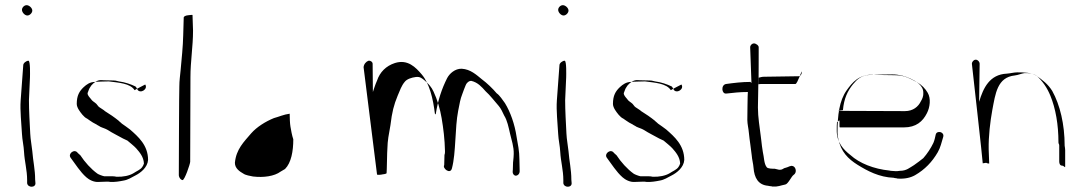

<svg xmlns="http://www.w3.org/2000/svg" viewBox="-20 -708 4221 743"><path d="M70 -456 60 -320C57 -279 63 -231 65 -190C66 -167 72 -143 73 -120C75 -83 85 -50 85 -11V1C88 20 120 19 117 -1L116 -13C116 -52 108 -84 105 -123C103 -144 98 -168 97 -191C95 -231 92 -280 92 -320L96 -409C96 -417 98 -473 90 -473C82 -473 70 -464 70 -456ZM65 -670C65 -660 76 -648 86 -648C95 -648 105 -658 105 -667C105 -677 93 -688 83 -688C74 -688 65 -679 65 -670Z M542 -381C542 -381 501 -360 501 -359C484 -386 438 -388 401 -393C401 -393 347 -392 348 -391C328 -391 315 -381 304 -371C287 -355 277 -338 277 -306C277 -299 280 -291 285 -283C292 -272 305 -254 317 -249C318 -249 326 -242 327 -242C335 -236 344 -231 354 -226C354 -225 367 -219 367 -218C377 -213 387 -211 397 -205C417 -192 435 -184 456 -172C457 -172 472 -164 473 -164C481 -157 499 -143 507 -134C520 -119 536 -101 537 -75C535 -69 533 -65 530 -61C523 -51 507 -45 497 -38C481 -28 456 -23 431 -24C427 -25 421 -26 413 -26H383C377 -27 361 -33 357 -36C332 -54 308 -81 291 -107C290 -107 282 -116 281 -116C269 -134 242 -114 253 -98C272 -73 290 -43 314 -22C324 -13 343 -2 363 -4L392 -5C399 -5 403 -5 407 -4C424 -3 442 -6 457 -9C476 -12 488 -21 504 -29C524 -39 551 -60 553 -89C553 -146 515 -179 483 -207C476 -213 459 -224 451 -230C452 -230 438 -241 439 -241C423 -254 404 -267 386 -278C386 -280 360 -295 361 -296C358 -299 356 -303 353 -306C346 -313 337 -316 331 -326C326 -332 318 -340 319 -348C322 -354 324 -364 328 -369C328 -369 335 -380 335 -379C343 -388 356 -399 373 -398C373 -397 427 -397 427 -396C431 -395 435 -394 440 -393C464 -390 486 -382 503 -374C507 -373 510 -364 512 -361C523 -344 554 -363 542 -381Z M686 -11C694 -9 716 -74 716 -82L717 -410C717 -470 727 -529 727 -589L725 -650C724 -651 719 -650 708 -649C697 -648 692 -644 691 -641L689 -572C688 -527 683 -482 679 -437C677 -415 674 -396 674 -374C673 -371 672 -37 672 -34C671 -23 678 -13 686 -11Z M1101 -268C1101 -252 1102 -229 1104 -218C1106 -206 1110 -183 1115 -169C1115 -123 1107 -78 1083 -54L1066 -44C1042 -26 1000 -20 959 -25C949 -27 930 -30 922 -36C908 -44 889 -56 889 -78C894 -131 924 -159 952 -192C974 -217 1008 -238 1040 -251C1059 -256 1078 -265 1101 -268Z M1387 -448C1387 -447 1439 -33 1439 -33C1439 -30 1457 -32 1459 -33C1461 -33 1476 -35 1476 -38C1477 -41 1478 -128 1479 -131C1480 -168 1484 -183 1491 -224C1497 -274 1504 -302 1519 -338C1527 -357 1534 -377 1546 -391C1554 -402 1573 -408 1589 -410C1606 -412 1613 -405 1624 -396C1638 -384 1650 -371 1658 -353C1672 -323 1683 -287 1689 -251C1696 -210 1701 -169 1702 -123C1702 -117 1702 -113 1700 -108L1699 -69C1691 -57 1723 -31 1729 -57C1745 -117 1740 -213 1753 -279C1759 -309 1761 -324 1769 -344C1773 -354 1778 -370 1782 -378C1784 -385 1794 -396 1804 -395C1829 -389 1844 -372 1859 -355C1876 -340 1895 -315 1910 -298C1918 -289 1926 -272 1931 -261C1943 -242 1948 -216 1954 -190C1959 -168 1969 -140 1968 -112C1968 -104 1967 -95 1966 -85C1965 -86 1965 -45 1964 -45C1963 -36 1968 -29 1976 -28C1985 -29 1991 -36 1991 -46C1991 -47 1990 -90 1990 -91C1990 -123 1984 -151 1979 -179C1972 -227 1955 -275 1934 -309C1925 -321 1914 -339 1902 -347C1887 -365 1864 -387 1845 -401C1824 -418 1801 -440 1767 -442C1741 -443 1719 -423 1710 -405C1690 -365 1675 -322 1666 -265L1663 -268C1656 -326 1642 -385 1612 -420C1589 -447 1558 -480 1508 -464C1474 -453 1450 -429 1439 -396C1438 -394 1429 -372 1429 -370C1428 -366 1425 -357 1423 -352L1422 -461C1422 -468 1415 -474 1406 -473C1397 -470 1388 -460 1387 -448Z M2145 -456 2135 -320C2132 -279 2138 -231 2140 -190C2141 -167 2147 -143 2148 -120C2150 -83 2160 -50 2160 -11V1C2163 20 2195 19 2192 -1L2191 -13C2191 -52 2183 -84 2180 -123C2178 -144 2173 -168 2172 -191C2170 -231 2167 -280 2167 -320L2171 -409C2171 -417 2173 -473 2165 -473C2157 -473 2145 -464 2145 -456ZM2140 -670C2140 -660 2151 -648 2161 -648C2170 -648 2180 -658 2180 -667C2180 -677 2168 -688 2158 -688C2149 -688 2140 -679 2140 -670Z M2617 -381C2617 -381 2576 -360 2576 -359C2559 -386 2513 -388 2476 -393C2476 -393 2422 -392 2423 -391C2403 -391 2390 -381 2379 -371C2362 -355 2352 -338 2352 -306C2352 -299 2355 -291 2360 -283C2367 -272 2380 -254 2392 -249C2393 -249 2401 -242 2402 -242C2410 -236 2419 -231 2429 -226C2429 -225 2442 -219 2442 -218C2452 -213 2462 -211 2472 -205C2492 -192 2510 -184 2531 -172C2532 -172 2547 -164 2548 -164C2556 -157 2574 -143 2582 -134C2595 -119 2611 -101 2612 -75C2610 -69 2608 -65 2605 -61C2598 -51 2582 -45 2572 -38C2556 -28 2531 -23 2506 -24C2502 -25 2496 -26 2488 -26H2458C2452 -27 2436 -33 2432 -36C2407 -54 2383 -81 2366 -107C2365 -107 2357 -116 2356 -116C2344 -134 2317 -114 2328 -98C2347 -73 2365 -43 2389 -22C2399 -13 2418 -2 2438 -4L2467 -5C2474 -5 2478 -5 2482 -4C2499 -3 2517 -6 2532 -9C2551 -12 2563 -21 2579 -29C2599 -39 2626 -60 2628 -89C2628 -146 2590 -179 2558 -207C2551 -213 2534 -224 2526 -230C2527 -230 2513 -241 2514 -241C2498 -254 2479 -267 2461 -278C2461 -280 2435 -295 2436 -296C2433 -299 2431 -303 2428 -306C2421 -313 2412 -316 2406 -326C2401 -332 2393 -340 2394 -348C2397 -354 2399 -364 2403 -369C2403 -369 2410 -380 2410 -379C2418 -388 2431 -399 2448 -398C2448 -397 2502 -397 2502 -396C2506 -395 2510 -394 2515 -393C2539 -390 2561 -382 2578 -374C2582 -373 2585 -364 2587 -361C2598 -344 2629 -363 2617 -381Z M3083 -430C3083 -439 3066 -383 3058 -383H2932C2926 -383 2921 -383 2915 -382C2916 -382 2916 -524 2916 -524C2917 -532 2905 -540 2898 -540C2890 -540 2883 -533 2883 -525L2888 -387C2887 -387 2885 -390 2884 -391C2851 -391 2819 -387 2790 -383C2769 -380 2772 -343 2791 -346C2818 -349 2843 -352 2874 -352C2875 -351 2874 -351 2874 -351C2873 -351 2872 -244 2872 -244C2872 -228 2877 -209 2878 -194C2881 -163 2886 -136 2889 -107C2890 -91 2895 -74 2896 -59C2899 -20 2914 8 2953 11C2953 12 2970 13 2970 14C2992 15 2999 10 3019 6C3030 4 3043 -26 3051 -31C3065 -40 3060 -61 3049 -65C3039 -69 3031 -61 3021 -59C3007 -56 3012 -51 2995 -51L2978 -55C2969 -55 2951 -55 2947 -61C2936 -75 2937 -100 2932 -120C2929 -135 2928 -150 2926 -165C2926 -166 2924 -180 2924 -181C2920 -215 2913 -254 2913 -292L2915 -407C2922 -409 2929 -411 2936 -411L3070 -413C3078 -413 3083 -421 3083 -430Z M3223 -278C3224 -281 3242 -281 3242 -282C3246 -327 3260 -356 3281 -382C3297 -401 3313 -417 3346 -418C3347 -419 3432 -420 3433 -420C3461 -420 3483 -413 3503 -404C3524 -394 3554 -378 3553 -348C3554 -338 3549 -324 3544 -317C3534 -295 3513 -278 3482 -278L3227 -279C3226 -279 3225 -278 3223 -278ZM3228 -242C3230 -241 3227 -215 3230 -215H3478C3525 -215 3551 -238 3567 -270C3579 -293 3583 -327 3570 -349C3561 -365 3546 -380 3530 -389C3502 -403 3483 -417 3442 -417C3442 -417 3356 -418 3357 -419C3304 -420 3278 -389 3256 -358C3228 -318 3221 -263 3221 -195C3221 -186 3222 -179 3224 -171C3234 -121 3262 -93 3299 -70C3336 -47 3382 -22 3439 -20C3438 -19 3454 -18 3453 -17C3481 -15 3503 -20 3521 -30C3559 -52 3587 -81 3609 -119C3619 -136 3624 -158 3630 -178C3636 -198 3605 -205 3601 -187C3599 -177 3596 -164 3592 -155C3582 -134 3568 -113 3553 -96C3546 -90 3527 -76 3517 -69C3500 -59 3488 -47 3463 -47C3456 -46 3449 -45 3441 -46C3440 -46 3422 -47 3422 -48C3362 -54 3306 -76 3271 -108C3244 -129 3217 -157 3218 -206C3218 -216 3218 -226 3219 -236C3222 -235 3225 -242 3228 -242Z M3741 -461C3741 -461 3784 -78 3783 -76L3796 -78C3798 -78 3799 -76 3801 -76L3808 -75L3806 -130C3805 -181 3812 -238 3820 -282C3832 -345 3839 -409 3907 -416C3922 -418 3931 -423 3944 -425C3963 -426 3980 -423 3991 -415C4014 -395 4032 -369 4045 -337C4065 -288 4076 -226 4076 -157C4076 -151 4079 -151 4079 -145V-83C4079 -75 4082 -67 4090 -67C4098 -67 4102 -56 4102 -64V-127C4102 -132 4101 -138 4100 -144C4100 -227 4082 -302 4052 -356C4036 -382 4014 -399 3989 -416C3970 -427 3947 -428 3917 -428C3903 -428 3891 -424 3876 -423C3810 -420 3785 -368 3769 -314L3771 -461C3771 -469 3764 -477 3756 -477C3748 -477 3741 -469 3741 -461Z"/></svg>

Font: Photofail
Style: Regular
Weight: 400
Foundry: Cannot Into Space Fonts
Version: Version 0.97